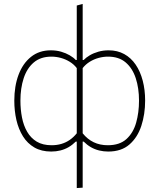

<svg xmlns="http://www.w3.org/2000/svg" viewBox="-20 -759 808 973"><path d="M369 194Q369 137.5 369 84.5Q369 31.5 369 -29V-41.5H364Q347 -24.5 327.5 -13.2Q308 -2 286 3.5Q264 9 239.5 9Q190 9 154.5 -11.5Q119 -32 96.5 -68Q74 -104 63.2 -150.5Q52.5 -197 52.5 -249Q52.5 -322.5 74 -380Q95.5 -437.5 137 -470.8Q178.5 -504 237.5 -504Q265.5 -504 289.8 -497Q314 -490 333.2 -478.8Q352.5 -467.5 364 -455H369V-494Q369 -558 369 -617.2Q369 -676.5 369 -731L399 -739Q399 -678.5 399 -618.2Q399 -558 399 -494V-455H404Q416 -467.5 435 -478.8Q454 -490 478.5 -497Q503 -504 530.5 -504Q575 -504 609.5 -485Q644 -466 667.5 -431.5Q691 -397 703.2 -350.5Q715.5 -304 715.5 -249Q715.5 -180 696.2 -121.2Q677 -62.5 636 -26.8Q595 9 528.5 9Q504.5 9 482.2 3.5Q460 -2 440.5 -13.2Q421 -24.5 404 -41.5H399V-29Q399 31.5 399 83.5Q399 135.5 399 192ZM241.5 -23Q268.5 -23 291.2 -29.8Q314 -36.5 333.5 -50Q353 -63.5 369 -83.5V-414Q354 -433.5 333 -446.2Q312 -459 288.2 -465.5Q264.5 -472 240.5 -472Q186 -472 151.2 -442.5Q116.5 -413 100 -362.5Q83.5 -312 83.5 -249Q83.5 -204 91.5 -163.2Q99.5 -122.5 117.8 -91Q136 -59.5 166.2 -41.2Q196.5 -23 241.5 -23ZM526.5 -23Q586.5 -23 621 -54.5Q655.5 -86 670 -137.5Q684.5 -189 684.5 -249Q684.5 -312 668 -362.5Q651.5 -413 617 -442.5Q582.5 -472 527.5 -472Q503.5 -472 479.8 -465.5Q456 -459 435.2 -446.2Q414.5 -433.5 399 -414V-83.5Q423 -53.5 454.8 -38.2Q486.5 -23 526.5 -23Z"/></svg>

Font: Commissioner Thin
Style: Regular
Weight: 100
Designer: Kostas Bartsokas
Foundry: Kostas Bartsokas
Version: Version 1.001;gftools[0.9.23]